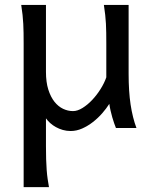

<svg xmlns="http://www.w3.org/2000/svg" viewBox="-20 -518 619 777"><path d="M449.2 0Q445.8 -8.3 441.9 -19.5Q438 -30.8 434.3 -43.5Q430.7 -56.2 427.5 -70.1Q424.3 -84 422.4 -97.7Q410.6 -79.1 393.8 -59.8Q377 -40.5 356.4 -24.4Q335.9 -8.3 312.7 2Q289.6 12.2 266.1 12.2Q249 12.2 233.9 7.8Q218.8 3.4 206.1 -3.7Q193.4 -10.7 183.1 -20Q172.9 -29.3 166 -39.1V73.2Q166 102.5 166.7 126.2Q167.5 149.9 168.9 169.9Q170.4 189.9 172.9 206.8Q175.3 223.6 178.2 239.3H75.7V-341.8Q75.7 -365.2 75.4 -384.3Q75.2 -403.3 74.2 -421.1Q73.2 -439 71.3 -457.5Q69.3 -476.1 65.9 -498H166V-227.1Q166 -185.5 175.5 -155.5Q185.1 -125.5 200.4 -106.2Q215.8 -86.9 235.4 -77.6Q254.9 -68.4 275.4 -68.4Q293.5 -68.4 314 -81.1Q334.5 -93.8 353.3 -113.8Q372.1 -133.8 387.2 -158Q402.3 -182.1 410.2 -205.1V-341.8Q410.2 -365.7 409.9 -385Q409.7 -404.3 408.7 -421.9Q407.7 -439.5 405.8 -457.5Q403.8 -475.6 400.4 -498H500.5V-219.7Q500.5 -148.4 508.5 -95Q516.6 -41.5 532.2 0Z"/></svg>

Font: Andika Viet
Style: Regular
Weight: 400
Designer: Victor Gaultney, Annie Olsen, Julie Remington, Don Collingsworth, Eric Hays, Becca Hirsbrunner
Foundry: SIL International
Version: Version 5.000